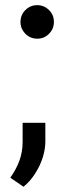

<svg xmlns="http://www.w3.org/2000/svg" viewBox="-20 -584 251 746"><path d="M59.6 -498.5Q59.6 -525.9 78.6 -544.9Q97.7 -564 124.5 -564Q138.2 -564 149.7 -559.1Q161.1 -554.2 170.7 -544.7Q180.2 -535.2 184.8 -523.7Q189.5 -512.2 189.5 -498.5Q189.5 -471.7 170.4 -452.6Q151.4 -433.6 124.5 -433.6Q101.1 -433.6 83.5 -448.2Q80.1 -451.2 77.4 -454.1Q74.7 -457 72.3 -460.2Q69.8 -463.4 67.9 -466.8Q65.9 -470.2 64.5 -473.6Q62 -479.5 60.8 -485.8Q59.6 -492.2 59.6 -498.5ZM156.2 -34.7Q156.2 -12.7 150.6 11.2Q145 35.2 134 58.6Q123 82 107.4 103.5Q91.8 125 71.3 141.6L20 106.4Q43 74.2 55.4 40.3Q67.9 6.3 67.9 -33.2V-106.9H156.2Z"/></svg>

Font: Nahid FD
Style: FD
Weight: 400
Foundry: DejaVu fonts team - Redesigned by Saber Rastikerdar
Version: Version 0.3.0